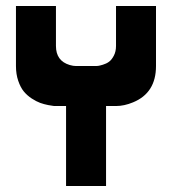

<svg xmlns="http://www.w3.org/2000/svg" viewBox="-20 -620 606 640"><path d="M500 -399.9Q500 -310.1 423.3 -278.8Q394 -266.6 366.7 -266.6H333.5V0H200.2V-266.6H166.5Q163.6 -266.6 158.9 -266.8Q154.3 -267.1 140.4 -269.8Q126.5 -272.5 113.8 -277.1Q101.1 -281.7 85.7 -291.7Q70.3 -301.8 59.3 -315.2Q48.3 -328.6 40.8 -350.6Q33.2 -372.6 33.2 -399.9V-600.1H166.5V-466.8Q166.5 -417 212.4 -403.3Q224.1 -399.9 233.4 -399.9H299.8Q302.7 -399.9 307.1 -400.4Q311.5 -400.9 323 -404.3Q334.5 -407.7 343.3 -414.1Q352.1 -420.4 359.4 -434.3Q366.7 -448.2 366.7 -466.8V-600.1H500Z"/></svg>

Font: Malkor
Style: Bold
Weight: 700
Version: Version 1.3